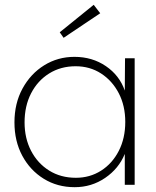

<svg xmlns="http://www.w3.org/2000/svg" viewBox="-20 -767 649 797"><path d="M290 10Q218 10 161.5 -25Q105 -60 72.5 -120.5Q40 -181 40 -259Q40 -338 73.5 -399.5Q107 -461 163.5 -496Q220 -531 289 -531Q363 -531 419.5 -492.5Q476 -454 498 -391L499 -525H539V0H498V-128Q473 -67 416.5 -28.5Q360 10 290 10ZM295 -29Q353 -29 399.5 -58.5Q446 -88 473 -140.5Q500 -193 500 -261Q500 -328 473 -380Q446 -432 399.5 -462Q353 -492 294 -492Q232 -492 184 -462Q136 -432 109 -379.5Q82 -327 82 -259Q82 -193 109 -141Q136 -89 184 -59Q232 -29 295 -29ZM244 -610 228 -633 369 -747 396 -712Z"/></svg>

Font: Readex Pro Light
Style: Regular
Weight: 300
Designer: Bonnie Shaver-Troup, Thomas Jockin
Foundry: Lexend
Version: Version 1.200; ttfautohint (v1.8.3)